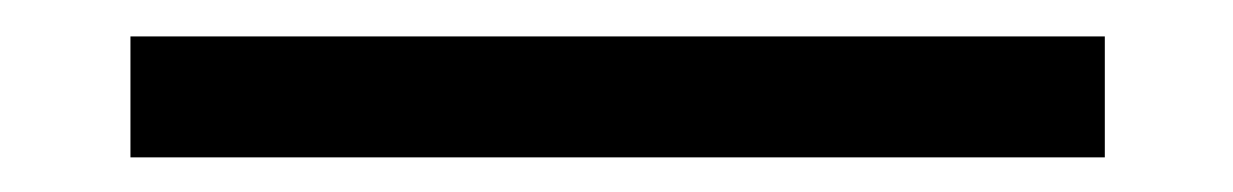

<svg xmlns="http://www.w3.org/2000/svg" viewBox="-20 70 687 107"><path d="M595.7 157.7H52.7V90.3H595.7Z"/></svg>

Font: Kawthoolei
Style: Bold
Weight: 700
Designer: Moe Zed
Foundry: Moe Zed
Version: Version 1.000;July 10, 2024;FontCreator 14.0.0.2901 32-bit